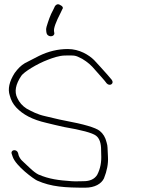

<svg xmlns="http://www.w3.org/2000/svg" viewBox="-20 -867 670 889"><path d="M231.5 -714 230.2 -722C227.9 -735.7 238.3 -764.7 261.3 -809L268.4 -824C274.5 -831.7 269.9 -839 254.8 -845.9C247.7 -849.2 241 -846.9 234.7 -839L227.6 -824C211.2 -794.4 203.9 -769.9 195.5 -743C193.4 -736.3 192.9 -729.3 194.2 -722L195.5 -714C196.9 -705.8 205.3 -699 215.4 -699C225.4 -699 232.9 -705.8 231.5 -714ZM34.1 -155 38.1 -143C51.9 -98.5 138.4 -36.8 151.8 -31C217.4 -1.7 281.4 2 374.7 2C419 2 449.4 -16.1 461.3 -41C475.5 -76.1 481.7 -109.2 479.9 -140.2C478.6 -161.8 478 -176.2 477.9 -183.3C477.8 -190.4 476.4 -198.7 473.5 -208C468.1 -230.8 457.5 -248.4 441.7 -261C422.4 -276.3 368.3 -292.1 280.4 -308.5C245.4 -315 226 -321.1 190.7 -328.8C152.7 -337 127.8 -350.8 103.3 -364C83.7 -376.6 69.3 -392.9 60.2 -413C45.6 -442.1 51.9 -476.6 79.1 -516.6C90.3 -533 149 -570.7 203.4 -591C221.2 -597.7 252.8 -610 282.7 -610C327.1 -610 326.1 -612.6 360.6 -594.6C386.2 -579.1 402.5 -564.9 421.4 -542.1C431.7 -529.6 465.4 -494 474 -481C488.5 -465.2 510.9 -480.5 497.1 -497.8C490.3 -506.3 483.7 -514.1 477.4 -521C458.2 -541.9 429.3 -575.3 415.9 -588.7C392.1 -612.2 347.9 -640 294.2 -640C248.3 -640 203.7 -629.3 160.3 -608C134.8 -595.4 125.9 -590.7 94.8 -574.3C77.8 -564.4 62.8 -549.4 47.9 -529C22.8 -489.5 15.2 -454.8 25.2 -425C30.6 -403.3 40.7 -384.7 55.5 -369C85.9 -336.8 129.1 -313.1 195.2 -298C222.4 -291.8 246.3 -285.1 276.3 -279C357.7 -265.1 407.1 -251.8 424.3 -239C440.6 -226.8 448.6 -204 448.2 -170.5C448.2 -164.8 448.3 -159 448.6 -153C450.6 -117.7 445 -85.7 429.7 -57C417.5 -37.7 396.5 -28 366.7 -28C348.8 -28 330.4 -26.7 312.1 -28C251.6 -32.2 208.4 -37.3 157.9 -59C146.8 -64.4 133.5 -74.6 117.8 -89.5C102.1 -104.5 90.8 -115.2 83.7 -121.5C76.7 -127.8 70.9 -136.3 66.5 -147L63.5 -159C56.9 -178.7 27.9 -173.7 34.1 -155Z"/></svg>

Font: MewTooHand
Style: WideLta
Weight: 400
Designer: Mew Too, Robert Jablonski
Version: Version 0.77